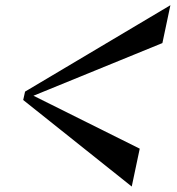

<svg xmlns="http://www.w3.org/2000/svg" viewBox="-20 -700 664 720"><path d="M67 -325 474 -0.5 504 -142.5 105.5 -341 589 -538.5 619 -680.5 74 -356.5Z"/></svg>

Font: Beautique Display
Style: Bold
Weight: 700
Italic angle: -12°
Designer: Nhat-Quang Ngo
Version: Version 1.100;Glyphs 3.2.3 (3260)